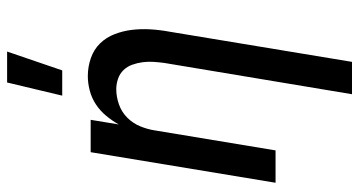

<svg xmlns="http://www.w3.org/2000/svg" viewBox="-255 -540 1010 540"><g transform="rotate(-90 250.0 -270.0)"><path d="M255 215 343 -313Q345 -328 346 -343.5Q347 -359 345 -374Q343 -389 338 -403Q333 -417 323 -427.5Q313 -438 298.5 -443Q284 -448 269 -448Q248 -448 226.5 -440.5Q205 -433 189 -417Q173 -401 164.5 -380Q156 -359 153 -338L97 0H6L92 -520H183L170 -441Q180 -459 194 -476Q208 -493 226 -505Q244 -517 265 -522.5Q286 -528 306 -528Q332 -528 356.5 -519.5Q381 -511 398 -493.5Q415 -476 424 -452.5Q433 -429 436 -404Q439 -379 437.5 -352.5Q436 -326 431 -299L346 215ZM251 -600 288 -755H375L322 -600Z"/></g></svg>

Font: Iosevka Term Curly Md Obl
Style: Regular
Weight: 500
Italic angle: -9°
Designer: Belleve Invis
Foundry: Belleve Invis
Version: Version 32.3.0